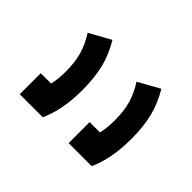

<svg xmlns="http://www.w3.org/2000/svg" viewBox="-94 -593 672 672"><g transform="rotate(-45 242.0 -256.5)"><path d="M58 -336V-450H162V-399Q189 -392 229 -392Q275 -392 309.5 -402Q344 -412 378 -434L422 -355Q377 -328 331 -316.5Q285 -305 223 -305Q125 -305 58 -336ZM58 -94V-208H162V-157Q189 -150 229 -150Q275 -150 309.5 -160Q344 -170 378 -192L422 -113Q377 -86 331 -74.5Q285 -63 223 -63Q125 -63 58 -94Z"/></g></svg>

Font: Athiti SemiBold
Style: Regular
Weight: 600
Designer: CadsonDemak Team
Foundry: CadsonDemak
Version: Version 1.032